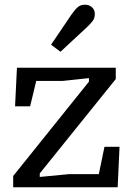

<svg xmlns="http://www.w3.org/2000/svg" viewBox="-20 -796 564 816"><path d="M36 0V-48L358 -449V-464L246 -452H134L108 -344H44L52 -508H472V-460L149 -59V-44L274 -56H400L424 -172H488L480 0ZM197 -606Q219 -638 241 -671Q263 -704 285 -736Q299 -756 311 -766Q323 -776 341 -776Q359 -776 371 -765Q383 -754 383 -737Q383 -720 375 -708.5Q367 -697 349 -680Q321 -654 293 -628Q265 -602 237 -576Z"/></svg>

Font: Source Serif 4 Caption
Style: Regular
Weight: 400
Designer: Frank Grießhammer
Foundry: Adobe Systems Incorporated
Version: Version 4.004;hotconv 1.0.117;makeotfexe 2.5.65602